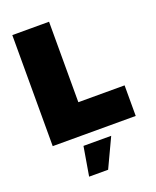

<svg xmlns="http://www.w3.org/2000/svg" viewBox="-170 -798 923 1139"><g transform="rotate(-20 292.0 -228.5)"><path d="M50 -701V0H574V-193H282V-701ZM222 61 191 244H311L397 61Z"/></g></svg>

Font: Montserrat arm Black
Style: Regular
Weight: 900
Designer: Julieta Ulanovsky
Foundry: Julieta Ulanovsky
Version: Version 6.000;PS 006.000;hotconv 1.0.88;makeotf.lib2.5.64775